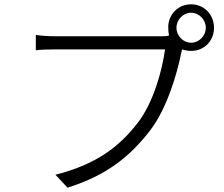

<svg xmlns="http://www.w3.org/2000/svg" viewBox="-20 -844 1040 890"><path d="M674 -237C753 -338 801 -501 822 -607C823 -610 823 -612 824 -615C837 -611 850 -608 866 -608C926 -608 972 -654 972 -715C972 -777 926 -824 866 -824C808 -824 765 -782 760 -726V-717V-715C760 -703 761 -691 764 -680C754 -676 743 -676 735 -676H237C204 -676 173 -678 146 -682V-611C171 -614 197 -615 236 -615H745C732 -517 690 -366 618 -274C534 -166 430 -83 237 -34L293 26C477 -32 583 -120 674 -237ZM798 -715C798 -753 829 -785 866 -785C903 -785 934 -753 934 -715C934 -678 903 -646 866 -646C829 -646 798 -678 798 -715ZM760 -716V-717V-720V-716Z"/></svg>

Font: Glow Sans SC Normal
Style: Regular
Weight: 400
Designer: Ryoko NISHIZUKA (kana, bopomofo & ideographs); Paul D. Hunt (Latin, Greek & Cyrillic); Sandoll Communications, Soo-young
Version: Version 0.93